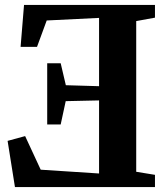

<svg xmlns="http://www.w3.org/2000/svg" viewBox="-20 -763 685 783"><path d="M535.5 -62.5 612 -50V0H41L11 -188.5L82.5 -208L146 -71L384 -55.5V-353.5L248 -350.5L227.5 -255.5H172.5V-505H227.5L248.5 -415.5L384 -411.5V-690L170.5 -679.5L131 -572H64L78 -743H612V-691L535.5 -677Z"/></svg>

Font: Merriweather 48pt
Style: Bold
Weight: 700
Version: Version 2.100